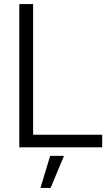

<svg xmlns="http://www.w3.org/2000/svg" viewBox="-20 -725 548 945"><path d="M75 0V-705H143V-42L126 -62H483V0ZM179 200 227 42H295L229 200Z"/></svg>

Font: TikTok Sans Light
Style: Regular
Weight: 300
Version: Version 4.000